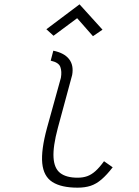

<svg xmlns="http://www.w3.org/2000/svg" viewBox="-20 -852 640 886"><path d="M338 14Q263 14 222 -12Q181 -38 175 -98.5Q169 -159 197 -262L261 -493Q266 -522 258.5 -543Q251 -564 214 -572L226 -618Q276 -608 298.5 -579.5Q321 -551 313 -506L247 -262Q224 -176 227 -125.5Q230 -75 258 -53.5Q286 -32 338 -32Q363 -32 382.5 -39Q402 -46 420.5 -62.5Q439 -79 460 -108L500 -80Q473 -45 448.5 -24Q424 -3 398 5.5Q372 14 338 14ZM409 -685 336 -768 227 -687 194 -717 347 -832 453 -715Z"/></svg>

Font: Victor Mono Thin
Style: Italic
Weight: 100
Italic angle: -12°
Monospace: yes
Designer: Rune Bjørnerås
Version: Version 1.561;gftools[0.9.30]